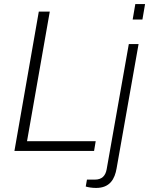

<svg xmlns="http://www.w3.org/2000/svg" viewBox="-20 -743 734 945"><path d="M633 -647H681L694 -723H646ZM51 0H443L451 -48H113L225 -686H171ZM453 182C521 182 545 138 554 85L662 -526H614L505 90C499 124 480 141 447 141H408L402 175C414 179 434 182 453 182Z"/></svg>

Font: Archivo Thin
Style: Italic
Weight: 100
Italic angle: -10°
Designer: Hector Gatti
Foundry: Omnibus-Type
Version: Version 2.001